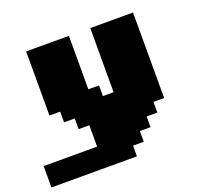

<svg xmlns="http://www.w3.org/2000/svg" viewBox="-128 -778 1130 1055"><g transform="rotate(-20 437.5 -250.0)"><path d="M0 125H500V62.5H562.5V0H625V-62.5H687.5V-125H750V-625H500V-250H437.5V-312.5H375V-625H125V-250H187.5V-187.5H250V-125H312.5V0H0Z"/></g></svg>

Font: Faithful 32x
Style: Bold
Weight: 400
Foundry: Faithful Resource Pack
Version: Version 1.0; January 27, 2023